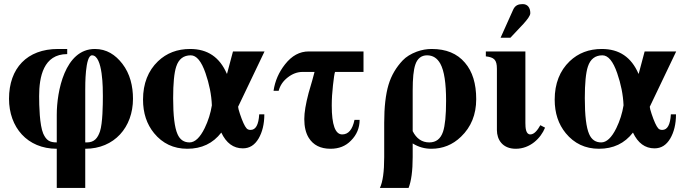

<svg xmlns="http://www.w3.org/2000/svg" viewBox="-20 -712 3346 937"><path d="M396 -17V-274C396 -293 395 -442 429 -442C483 -442 482 -274 482 -243C482 -200 481 -111 468 -71C457 -39 441 -17 404 -17ZM257 -17C222 -17 206 -27 191 -60C173 -102 171 -197 171 -243C171 -337 192 -448 308 -448V-473H263C112 -473 24 -379 24 -230C24 -91 113 14 257 14V205H396V14C538 14 629 -91 629 -230C629 -291 615 -352 577 -401C543 -445 500 -473 443 -473C296 -473 257 -265 257 -152Z M1014 -198C1008 -160 996 -122 979 -87C956 -40 931 -17 905 -17C878 -17 858 -30 846 -58C832 -90 825 -148 825 -233C825 -305 830 -357 840 -387C852 -424 876 -442 911 -442C939 -442 963 -413 983 -355C1001 -303 1012 -250 1014 -198ZM1271 -461H1117L1088 -352H1087C1052 -433 993 -473 908 -473C845 -473 793 -453 751 -413C703 -367 678 -304 678 -226C678 -160 696 -106 732 -62C773 -12 827 14 894 14C964 14 1019 -12 1060 -65C1084 -14 1119 12 1165 12C1198 12 1223 -4 1242 -36C1260 -67 1270 -106 1270 -154H1245C1242 -103 1228 -78 1203 -78C1195 -78 1188 -80 1183 -86C1174 -96 1163 -120 1151 -156C1145 -174 1142 -186 1142 -191Z M1754 -361V-461H1487C1442 -461 1404 -440 1371 -398C1341 -360 1322 -317 1315 -269H1340C1347 -295 1361 -316 1384 -334C1407 -352 1431 -361 1457 -361H1515C1513 -352 1509 -338 1504 -320C1495 -290 1489 -270 1486 -258C1472 -205 1465 -163 1465 -131C1465 -94 1472 -63 1487 -39C1509 -4 1544 14 1593 14C1634 14 1667 1 1693 -26C1721 -54 1735 -88 1735 -127H1710C1700 -79 1680 -56 1650 -56C1616 -56 1599 -103 1599 -197C1599 -229 1601 -261 1605 -296C1609 -331 1612 -353 1615 -361Z M1994 -271C1994 -329 1998 -371 2007 -397C2017 -427 2037 -442 2064 -442C2093 -442 2114 -428 2129 -401C2148 -366 2157 -306 2157 -220C2157 -149 2152 -99 2142 -69C2130 -34 2108 -17 2075 -17C2039 -17 2012 -36 1994 -72ZM1855 55C1855 126 1848 176 1834 205H1974C1987 172 1994 122 1994 54V-12C2023 6 2053 14 2085 14C2140 14 2189 -5 2230 -45C2279 -92 2304 -153 2304 -228C2304 -304 2286 -363 2249 -406C2211 -451 2157 -473 2087 -473C2063 -473 2039 -469 2014 -460C1985 -449 1962 -435 1945 -417C1914 -384 1890 -345 1876 -298C1862 -251 1855 -189 1855 -113ZM2085 14C2085 14 2085 14 2085 14H2084C2084 14 2084 14 2085 14Z M2617 -101C2604 -78 2588 -56 2568 -56C2546 -56 2544 -88 2544 -112V-461H2351V-437C2391 -432 2405 -421 2405 -376V-77C2405 -31 2432 14 2497 14C2567 14 2619 -37 2640 -89ZM2423 -528H2471L2534 -595C2553 -616 2568 -635 2568 -648C2568 -674 2555 -692 2531 -692C2511 -692 2494 -687 2484 -664Z M3023 -198C3017 -160 3005 -122 2988 -87C2965 -40 2940 -17 2914 -17C2887 -17 2867 -30 2855 -58C2841 -90 2834 -148 2834 -233C2834 -305 2839 -357 2849 -387C2861 -424 2885 -442 2920 -442C2948 -442 2972 -413 2992 -355C3010 -303 3021 -250 3023 -198ZM3280 -461H3126L3097 -352H3096C3061 -433 3002 -473 2917 -473C2854 -473 2802 -453 2760 -413C2712 -367 2687 -304 2687 -226C2687 -160 2705 -106 2741 -62C2782 -12 2836 14 2903 14C2973 14 3028 -12 3069 -65C3093 -14 3128 12 3174 12C3207 12 3232 -4 3251 -36C3269 -67 3279 -106 3279 -154H3254C3251 -103 3237 -78 3212 -78C3204 -78 3197 -80 3192 -86C3183 -96 3172 -120 3160 -156C3154 -174 3151 -186 3151 -191Z"/></svg>

Font: XITS Math
Style: Bold
Weight: 700
Designer: MicroPress Inc., with final additions and corrections provided by Coen Hoffman, Elsevier (retired)
Version: Version 1.302